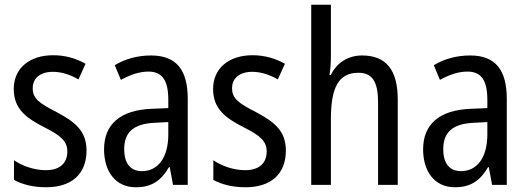

<svg xmlns="http://www.w3.org/2000/svg" viewBox="-20 -780 2227 810"><path d="M345 -145C345 -228 296 -266 219 -307C144 -345 118 -365 118 -408C118 -450 150 -477 203 -477C241 -477 278 -464 311 -445L341 -511C300 -534 255 -547 204 -547C105 -547 38 -492 38 -405C38 -321 89 -283 167 -243C240 -207 264 -182 264 -141C264 -92 233 -62 173 -62C123 -62 72 -81 39 -104V-21C72 -3 117 10 175 10C281 10 345 -45 345 -145Z M617 -546C560 -546 507 -531 464 -505L490 -443C530 -465 568 -478 606 -478C663 -478 690 -443 690 -359V-324L620 -321C488 -316 419 -256 419 -150C419 -58 466 10 553 10C620 10 660 -18 693 -75H696L710 0H772V-363C772 -483 726 -546 617 -546ZM633 -262 690 -265V-213C690 -113 645 -58 579 -58C533 -58 504 -87 504 -151C504 -220 541 -258 633 -262Z M1186 -145C1186 -228 1137 -266 1060 -307C985 -345 959 -365 959 -408C959 -450 991 -477 1044 -477C1082 -477 1119 -464 1152 -445L1182 -511C1141 -534 1096 -547 1045 -547C946 -547 879 -492 879 -405C879 -321 930 -283 1008 -243C1081 -207 1105 -182 1105 -141C1105 -92 1074 -62 1014 -62C964 -62 913 -81 880 -104V-21C913 -3 958 10 1016 10C1122 10 1186 -45 1186 -145Z M1376 -543V-760H1293V0H1376V-278C1376 -410 1408 -473 1492 -473C1551 -473 1575 -435 1575 -347V0H1658V-360C1658 -484 1610 -546 1507 -546C1451 -546 1401 -517 1376 -464H1370C1374 -487 1376 -515 1376 -543Z M1963 -546C1906 -546 1853 -531 1810 -505L1836 -443C1876 -465 1914 -478 1952 -478C2009 -478 2036 -443 2036 -359V-324L1966 -321C1834 -316 1765 -256 1765 -150C1765 -58 1812 10 1899 10C1966 10 2006 -18 2039 -75H2042L2056 0H2118V-363C2118 -483 2072 -546 1963 -546ZM1979 -262 2036 -265V-213C2036 -113 1991 -58 1925 -58C1879 -58 1850 -87 1850 -151C1850 -220 1887 -258 1979 -262Z"/></svg>

Font: Noto Sans Khmer Condensed
Style: Regular
Weight: 400
Width: 3
Designer: Danh Hong and the Monotype Design Team
Foundry: Monotype Imaging Inc.
Version: Version 2.004